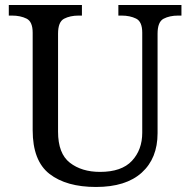

<svg xmlns="http://www.w3.org/2000/svg" viewBox="-20 -734 757 764"><path d="M362 10Q244 10 177 -42Q110 -94 110 -216V-604Q110 -648 85.5 -660Q61 -672 28 -672H15V-714H306V-672H293Q259 -672 235 -659.5Q211 -647 211 -600V-210Q211 -123 258 -86.5Q305 -50 378 -50Q464 -50 505 -94Q546 -138 546 -206V-604Q546 -648 521.5 -660Q497 -672 464 -672H451V-714H702V-672H689Q655 -672 631 -659.5Q607 -647 607 -600V-204Q607 -104 544 -47Q481 10 362 10Z"/></svg>

Font: Noto Serif Oriya
Style: Regular
Weight: 400
Designer: David Williams
Foundry: Google LLC, David Williams
Version: Version 1.051; ttfautohint (v1.8.4.7-5d5b)